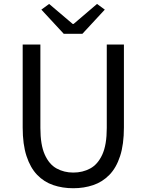

<svg xmlns="http://www.w3.org/2000/svg" viewBox="-20 -965 761 998"><path d="M360.8 13.4Q304.7 13.4 256.8 -2.9Q208.8 -19.2 173.2 -56.1Q137.7 -93 117.8 -153.8Q97.9 -214.5 97.9 -302.4V-733.4H189.9V-299.9Q189.9 -212.2 212.7 -161.4Q235.5 -110.5 274.3 -89.3Q313.1 -68 360.8 -68Q409.8 -68 449 -89.3Q488.3 -110.5 511.7 -161.4Q535 -212.2 535 -299.9V-733.4H624.1V-302.4Q624.1 -214.5 604.3 -153.8Q584.6 -93 548.6 -56.1Q512.7 -19.2 464.6 -2.9Q416.5 13.4 360.8 13.4ZM311.4 -789.2 195 -915 235.4 -944.5 357.7 -840.7H362.7L484.3 -944.5L524.7 -915L408.2 -789.2Z"/></svg>

Font: Noto Sans SC Thin
Style: Regular
Weight: 100
Designer: Ryoko NISHIZUKA 西塚涼子 (kana, bopomofo & ideographs); Paul D. Hunt (Latin, Greek & Cyrillic); Sandoll Communications 산돌커뮤니
Foundry: Adobe
Version: Version 2.004-H2;hotconv 1.0.118;makeotfexe 2.5.65603